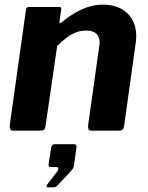

<svg xmlns="http://www.w3.org/2000/svg" viewBox="-20 -560 636 823"><path d="M36 0Q26 0 23.5 -7.5Q21 -15 22 -25L91 -516Q92 -525 95 -527.5Q98 -530 105 -530H233Q239 -530 241.5 -527.5Q244 -525 242 -517L235 -467Q234 -455 245 -465Q286 -499 330 -519.5Q374 -540 420 -540Q488 -540 526 -503Q564 -466 564 -406Q564 -399 563.5 -392Q563 -385 562 -378L512 -20Q510 -8 505 -4Q500 0 487 0H372Q361 0 359 -7Q357 -14 358 -25L405 -359Q406 -365 406.5 -370Q407 -375 407 -378Q407 -403 392.5 -416Q378 -429 348 -429Q326 -429 305.5 -421Q285 -413 265.5 -398.5Q246 -384 225 -363L175 -19Q173 -6 167.5 -3Q162 0 148 0H36ZM184 243Q180 243 179.5 239Q179 235 183 230L224 177Q231 168 230 162Q229 156 222 156H199Q192 156 189.5 152.5Q187 149 189 139L199 75Q202 58 214 58H296Q309 58 308 70L297 150Q295 161 288 169L233 228Q228 234 222.5 238.5Q217 243 208 243Z"/></svg>

Font: Libre Franklin
Style: Bold Italic
Weight: 700
Italic angle: -8°
Designer: Pablo Impallari, Rodrigo Fuenzalida, Nhung Nguyen
Foundry: Impallari Type
Version: Version 3.000